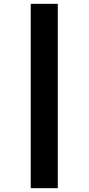

<svg xmlns="http://www.w3.org/2000/svg" viewBox="-20 -889 461 1000"><path d="M140 91V-869H281V91Z"/></svg>

Font: Merriweather Sans Black
Style: Regular
Weight: 900
Designer: Eben Sorkin
Foundry: Eben Sorkin
Version: Version 1.008; ttfautohint (v1.7.19-72a1) -l 8 -r 50 -G 200 